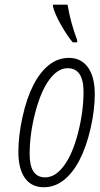

<svg xmlns="http://www.w3.org/2000/svg" viewBox="-20 -786 423 816"><path d="M166 9.8Q113.8 9.8 85.9 -29.3Q58.1 -68.4 58.1 -140.1Q58.1 -209.5 75.7 -289.1Q93.3 -368.7 121.6 -424.1Q149.9 -479.5 188 -509.8Q226.1 -540 272.9 -540Q324.7 -540 353.8 -499.8Q382.8 -459.5 382.8 -386.2Q382.8 -318.4 365 -240.5Q347.2 -162.6 318.4 -106.7Q289.6 -50.8 251 -20.5Q212.4 9.8 166 9.8ZM106 -130.9Q106 -32.2 171.9 -32.2Q215.3 -32.2 252 -81.8Q288.6 -131.3 311.8 -221.7Q335 -312 335 -396Q335 -496.1 267.1 -496.1Q226.1 -496.1 190.2 -448.2Q154.3 -400.4 130.1 -308.6Q106 -216.8 106 -130.9ZM289.1 -606Q265.6 -633.8 239.5 -679.7Q213.4 -725.6 205.1 -757.8V-766.1H267.1Q279.8 -689.9 308.1 -615.2V-606Z"/></svg>

Font: TypoPRO Open Sans Condensed
Style: Italic
Weight: 300
Width: 3
Italic angle: -12°
Foundry: Ascender Corporation
Version: Version 1.10